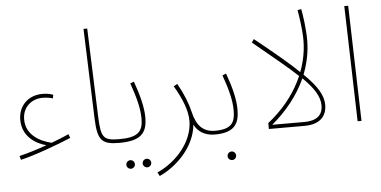

<svg xmlns="http://www.w3.org/2000/svg" viewBox="-59 -836 2350 1183"><g transform="rotate(-5 1116.0 -244.5)"><path d="M40 56C128 36 276 -19 354 -52L345 -76C311 -60 274 -46 237 -32C164 -50 81 -94 81 -190C81 -266 137 -313 206 -313C226 -313 249 -310 269 -304L273 -326C251 -334 231 -337 207 -337C115 -337 57 -273 57 -190C57 -80 148 -34 204 -20C140 3 79 21 33 32Z M652 5C662 5 668 -1 668 -7C668 -13 665 -18 655 -18C557 -18 542 -36 537 -165L517 -714H494L514 -154C519 -23 545 5 652 5Z M812 170C826 170 838 158 838 144C838 129 826 117 812 117C797 117 785 129 785 144C785 158 797 170 812 170ZM711 170C725 170 737 158 737 144C737 129 725 117 711 117C696 117 684 129 684 144C684 158 696 170 711 170Z M652 5C788 5 826 -42 826 -137C826 -200 806 -277 775 -363L752 -354C784 -263 802 -194 802 -132C802 -51 769 -18 656 -18Z M883 230C989 182 1104 71 1117 -67C1139 -23 1183 5 1243 5C1254 5 1260 -1 1260 -7C1260 -13 1257 -18 1247 -18C1170 -18 1132 -66 1114 -144C1101 -199 1078 -259 1040 -326L1017 -313C1065 -232 1095 -157 1095 -93C1095 34 992 153 871 207Z M1337 171C1351 171 1363 159 1363 145C1363 130 1351 118 1337 118C1322 118 1310 130 1310 145C1310 159 1322 171 1337 171Z M1243 5C1365 5 1396 -48 1396 -136C1396 -199 1377 -276 1345 -363L1322 -354C1355 -262 1372 -195 1372 -132C1372 -60 1351 -18 1247 -18Z M1800 -302 1809 -325C1746 -387 1656 -462 1534 -560L1520 -540C1640 -440 1734 -365 1800 -302Z M1937 -117C1937 -177 1902 -235 1820 -315C1846 -382 1861 -452 1861 -525C1861 -592 1849 -681 1841 -719L1818 -714C1825 -674 1838 -593 1838 -527C1838 -361 1756 -177 1578 -37V0H1799C1914 0 1937 -69 1937 -117ZM1601 -24C1691 -99 1765 -191 1811 -293C1878 -227 1914 -173 1914 -116C1914 -72 1893 -24 1799 -24Z M2127 0H2151L2131 -714H2107Z"/></g></svg>

Font: Noto Sans Arabic SemCond Thin
Style: Regular
Weight: 100
Width: 4
Designer: Monotype Design Team, Nadine Chahine, Nizar Qandah and Khaled Hosny
Foundry: Monotype Imaging Inc.
Version: Version 2.012